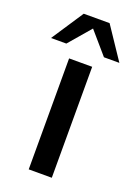

<svg xmlns="http://www.w3.org/2000/svg" viewBox="-178 -756 580 813"><g transform="rotate(20 112.0 -349.5)"><path d="M60 -500H164V0H60ZM170 -699 266.5 -555H197L112 -653.5L27.5 -555H-41.5L53.5 -699Z"/></g></svg>

Font: Urbanist SemiBold
Style: Regular
Weight: 600
Designer: Corey Hu
Foundry: Corey Hu
Version: Version 1.321; ttfautohint (v1.8.4.7-5d5b)